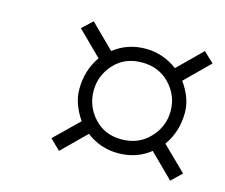

<svg xmlns="http://www.w3.org/2000/svg" viewBox="-71 -584 727 619"><g transform="rotate(15 293.0 -274.5)"><path d="M496.1 -169.9 576.2 -91.8 542 -58.6 462.9 -136.7Q418 -100.6 356.4 -100.6Q296.9 -100.6 250 -136.7L170.9 -58.6L136.7 -91.8L216.8 -169.9Q182.6 -219.7 182.6 -267.6Q182.6 -331.1 216.8 -379.9L136.7 -459L170.9 -491.2L250 -413.1Q295.9 -449.2 356.4 -449.2Q414.1 -449.2 462.9 -413.1L542 -491.2L576.2 -459L496.1 -379.9Q531.2 -331.1 531.2 -282.2Q531.2 -218.8 496.1 -169.9ZM356.4 -403.3Q298.8 -403.3 263.7 -364.7Q228.5 -326.2 228.5 -275.4Q228.5 -223.6 263.7 -185.1Q298.8 -146.5 355.5 -146.5Q412.1 -146.5 448.7 -185.1Q485.4 -223.6 485.4 -275.4Q485.4 -327.1 449.2 -365.2Q413.1 -403.3 356.4 -403.3Z"/></g></svg>

Font: Thabit-Oblique
Style: Oblique
Weight: 500
Designer: Regenerated by Nadim Shaikli
Foundry: MAK Alagha
Version: 0.01